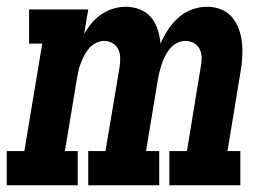

<svg xmlns="http://www.w3.org/2000/svg" viewBox="-37 -548 807 568"><path d="M-17 0V-101H35L88 -419H49V-520H224L212 -448Q222 -465 234.5 -480Q247 -495 263.5 -506Q280 -517 298.5 -522.5Q317 -528 335 -528Q335 -528 335 -528Q335 -528 335 -528Q357 -528 377 -520Q397 -512 410 -496.5Q423 -481 429.5 -460.5Q436 -440 438 -419Q447 -440 460 -460Q473 -480 491 -496Q509 -512 531 -520Q553 -528 576 -528Q598 -528 617.5 -520Q637 -512 650 -496.5Q663 -481 670 -461Q677 -441 679 -419.5Q681 -398 679.5 -376Q678 -354 674 -332L636 -101H674V0H464V-101H516L557 -351Q560 -365 559.5 -378.5Q559 -392 553.5 -403Q548 -414 536.5 -420.5Q525 -427 511 -427Q499 -427 487 -421Q475 -415 466.5 -405Q458 -395 452 -383.5Q446 -372 442 -360Q438 -348 435 -336Q432 -324 430 -312L395 -101H434V0H224V-101H275L317 -351Q319 -365 318.5 -378.5Q318 -392 312.5 -403Q307 -414 295.5 -420.5Q284 -427 271 -427Q259 -427 247 -421Q235 -415 226.5 -405Q218 -395 212 -383.5Q206 -372 201.5 -360Q197 -348 194.5 -336Q192 -324 190 -312L155 -101H193V0Z"/></svg>

Font: Iosevka Etoile Oblique
Style: Bold
Weight: 700
Italic angle: -9°
Designer: Belleve Invis
Foundry: Belleve Invis
Version: Version 15.5.2; ttfautohint (v1.8.4)